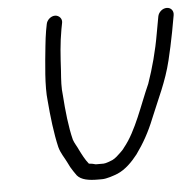

<svg xmlns="http://www.w3.org/2000/svg" viewBox="-49 -712 764 761"><g transform="rotate(-5 333.0 -332.0)"><path d="M162 -633 157 -607C154 -590 151 -566 149 -546C142 -477 132 -389 139 -329C144 -267 152 -198 165 -143C172 -117 186 -99 196 -78L205 -60C213 -47 219 -37 228 -25C244 -6 274 -1 310 -1H327C345 -1 374 -11 389 -17C422 -31 449 -59 471 -87C500 -127 525 -171 546 -224C576 -298 610 -364 630 -447C637 -475 648 -526 654 -558L666 -624C669 -641 658 -655 641 -655C624 -655 608 -641 605 -624L593 -558C581 -488 563 -422 542 -362C506 -282 475 -180 424 -118C419 -110 412 -104 407 -99C399 -91 385 -78 374 -73C367 -70 347 -62 338 -62H307C297 -65 291 -66 280 -67C266 -84 255 -106 245 -126C240 -138 230 -152 225 -167C212 -218 205 -285 201 -345C197 -377 199 -404 202 -445C205 -502 208 -552 218 -607L223 -633C226 -649 213 -663 197 -663C181 -663 165 -649 162 -633Z"/></g></svg>

Font: Blanket
Style: Obl
Weight: 400
Foundry: Cannot Into Space Fonts
Version: Version 0.9